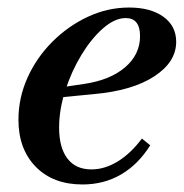

<svg xmlns="http://www.w3.org/2000/svg" viewBox="-20 -476 488 510"><path d="M199 14Q121 14 75 -33Q29 -80 29 -158Q29 -216 53 -269.5Q77 -323 119 -365Q161 -407 213.5 -431.5Q266 -456 323 -456Q380 -456 414 -431.5Q448 -407 448 -365Q448 -311 389.5 -273Q331 -235 229 -226L126 -216L129 -242L203 -253Q272 -263 312 -297Q352 -331 352 -380Q352 -428 314 -428Q285 -428 254 -401Q223 -374 196.5 -330.5Q170 -287 153.5 -236Q137 -185 137 -137Q137 -84 159 -55Q181 -26 223 -26Q258 -26 292.5 -47Q327 -68 357 -108L379 -90Q347 -39 301.5 -12.5Q256 14 199 14Z"/></svg>

Font: Baskervville SemiBold
Style: Italic
Weight: 600
Italic angle: -18°
Version: Version 1.100